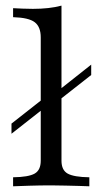

<svg xmlns="http://www.w3.org/2000/svg" viewBox="-20 -652 359 672"><path d="M20.2 -183.9V-219.4L151.6 -322.6V-287.1ZM167.7 -286.3V-321.8L299.2 -425.8V-389.5ZM25.8 0V-31.5Q79.8 -32.3 101.2 -44.4Q122.6 -56.5 122.6 -89.5V-521Q122.6 -558.1 101.6 -574.2Q80.6 -590.3 25.8 -591.9V-623.4Q41.1 -622.6 58.9 -621.8Q76.6 -621 95.2 -621Q123.4 -621 148.8 -623.8Q174.2 -626.6 195.2 -632.3V-89.5Q195.2 -56.5 216.9 -44.4Q238.7 -32.3 292.7 -31.5V0Q279.8 -0.8 258.1 -1.2Q236.3 -1.6 210.1 -2.4Q183.9 -3.2 158.9 -3.2Q121 -3.2 83.1 -2Q45.2 -0.8 25.8 0Z"/></svg>

Font: Playfair 12pt Light
Style: Regular
Weight: 300
Designer: Claus Eggers Sørensen
Foundry: Claus Eggers Sørensen
Version: Version 2.000;gftools[0.9.28]